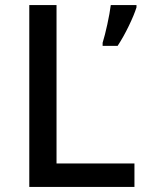

<svg xmlns="http://www.w3.org/2000/svg" viewBox="-20 -734 575 754"><path d="M95 0V-714H202V-92H508V0ZM516 -705Q507 -676 486 -632.5Q465 -589 442 -554H383V-566Q392 -595 401.5 -638.5Q411 -682 415 -714H516Z"/></svg>

Font: Noto Sans Tai Tham Medium
Style: Regular
Weight: 500
Designer: Monotype Design Team 2013. Revised by David WIlliams 2020
Foundry: Monotype Imaging Inc.
Version: Version 2.002; ttfautohint (v1.8.4.7-5d5b)